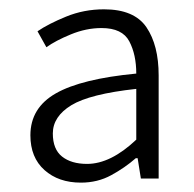

<svg xmlns="http://www.w3.org/2000/svg" viewBox="-20 -828 415 410"><path d="M152.8 -438Q105 -438 75 -464.8Q44.9 -491.7 44.9 -539.1Q44.9 -597.7 99.4 -628.7Q153.8 -659.7 271 -670.9Q271 -711.4 256.1 -739.7Q241.2 -768.1 196.8 -768.1Q164.1 -768.1 131.3 -754.6Q98.6 -741.2 79.1 -727.1L60.1 -761.2Q83 -776.9 121.1 -792.5Q159.2 -808.1 202.1 -808.1Q266.6 -808.1 292.7 -769.8Q318.8 -731.4 318.8 -667V-446.8H280.8L273.9 -490.2H270Q246.6 -469.7 217.5 -453.9Q188.5 -438 152.8 -438ZM166 -478Q216.3 -478 271 -529.8V-638.2Q171.9 -627.4 132.3 -603.3Q92.8 -579.1 92.8 -543Q92.8 -509.3 112.5 -493.7Q132.3 -478 166 -478Z"/></svg>

Font: Source Han Sans CN Light
Style: Regular
Weight: 300
Designer: Ryoko NISHIZUKA  (kana, bopomofo & ideographs); Paul D. Hunt (Latin, Greek & Cyrillic); Sandoll Communications , Soo-you
Foundry: Adobe
Version: Version 2.000;hotconv 1.0.107;makeotfexe 2.5.65593